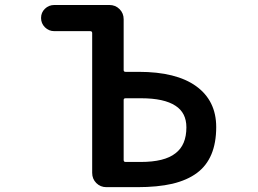

<svg xmlns="http://www.w3.org/2000/svg" viewBox="-20 -775 1040 774"><path d="M409.2 -20.5Q384.8 -20.5 368.2 -37.1Q351.6 -53.7 351.6 -78.1V-641.6Q351.6 -649.4 343.8 -649.4H199.2Q176.8 -649.4 161.1 -665Q145.5 -680.7 145.5 -702.6Q145.5 -724.6 161.1 -739.7Q176.8 -754.9 199.2 -754.9H420.9Q445.3 -754.9 461.9 -738.3Q478.5 -721.7 478.5 -697.3V-492.2Q478.5 -485.4 486.3 -485.4H539.1Q690.4 -485.4 770.5 -427.7Q851.6 -369.1 851.6 -262.7Q851.6 -135.7 774.4 -78.1Q735.4 -48.8 674.8 -34.2Q615.2 -20.5 533.2 -20.5ZM546.9 -122.1Q643.6 -122.1 687.5 -157.2Q731.4 -190.4 731.4 -261.7Q731.4 -320.3 687.5 -348.6Q641.6 -378.9 548.8 -378.9H486.3Q478.5 -378.9 478.5 -372.1V-129.9Q478.5 -122.1 486.3 -122.1Z"/></svg>

Font: Rounded Mgen+ 2m medium
Style: Regular
Weight: 500
Designer: [Source Han Sans]
Ryoko NISHIZUKA  (kana & ideographs); Paul D. Hunt (Latin, Greek & Cyrillic); Wenlong ZHANG  (bopomofo
Version: Version 1.059.20150602